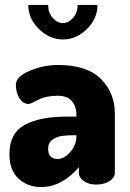

<svg xmlns="http://www.w3.org/2000/svg" viewBox="-20 -744 524 774"><path d="M293 -724H373Q373 -669 330.5 -627Q288 -585 234 -585Q180 -585 137 -627Q94 -669 94 -724H174Q174 -693 192.5 -672Q211 -651 234 -651Q256 -651 274.5 -672Q293 -693 293 -724ZM215 -482Q330 -482 386.5 -426Q443 -370 443 -286V-48Q443 -28 421.5 -14Q400 0 367 0Q338 0 318 -14Q298 -28 298 -48V-70Q229 10 146 10Q91 10 54.5 -24Q18 -58 18 -123Q18 -206 78.5 -240Q139 -274 252 -274H288V-284Q288 -314 270 -336Q252 -358 213 -358Q165 -358 134 -341.5Q103 -325 96 -325Q72 -325 58 -348.5Q44 -372 44 -402Q44 -435 99.5 -458.5Q155 -482 215 -482ZM288 -195V-199H284Q251 -199 229.5 -196Q208 -193 191 -180.5Q174 -168 174 -145Q174 -103 213 -103Q238 -103 263 -131Q288 -159 288 -195Z"/></svg>

Font: Dosis
Style: ExtraBold
Weight: 800
Designer: EdgarTolentino, PabloImpallari, IginoMarini
Foundry: EdgarTolentino, PabloImpallari, IginoMarini
Version: Version 1.007